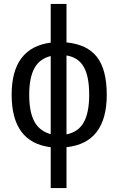

<svg xmlns="http://www.w3.org/2000/svg" viewBox="-20 -745 600 973"><path d="M237 208V1Q39 -23 39 -265Q39 -503 237 -529V-725H317V-530Q422 -520 471.5 -456Q521 -392 521 -265Q521 -21 317 1V208ZM432 -265Q432 -358 404.5 -406Q377 -454 317 -464V-64Q377 -76 404.5 -125Q432 -174 432 -265ZM128 -265Q128 -178 154 -129.5Q180 -81 237 -65V-461Q180 -447 154 -398.5Q128 -350 128 -265Z"/></svg>

Font: Libra Sans
Style: Regular
Weight: 400
Foundry: Context Ltd
Version: Version 1.000; ttfautohint (v1.3)